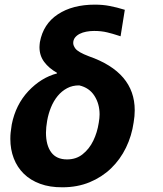

<svg xmlns="http://www.w3.org/2000/svg" viewBox="-20 -789 694 819"><path d="M246.4 9.9Q192.5 10.3 151.1 -5Q109.7 -20.2 81.5 -47.9Q53.3 -75.6 38.7 -113.6Q24.1 -151.6 24.1 -196.4Q24.1 -212 25.4 -223.5Q26.6 -235.1 28.8 -248.6L30.2 -258.5Q46.9 -342.3 100.9 -400.2Q155.5 -458.1 223.4 -475.9L222.7 -478.7Q188.6 -497.9 168.5 -524.9Q148.4 -551.8 148.4 -588.1Q148.4 -593 149 -598.4Q149.5 -603.7 150.2 -609.4Q164.4 -686.8 226.9 -728Q289.4 -769.2 384.6 -769.2Q419.4 -769.2 447.8 -763.5Q462.7 -760.7 478.7 -756.7Q494.7 -752.8 512.4 -747.2L494.3 -634.2L482.2 -638.1Q462 -644.9 437.3 -650.9Q412.6 -657 381.4 -657Q364 -657 348 -653.9Q332 -650.9 319.6 -644.5Q307.2 -638.1 299.7 -628.4Q292.3 -618.6 292.3 -605.5Q292.3 -594.5 301.5 -582Q313.6 -566.1 359 -549Q554.7 -480.8 554.7 -318.9Q554.7 -293.3 550.1 -267Q541.9 -209.5 517.4 -159.1Q492.9 -108.7 453.8 -71Q414.8 -33.4 362.4 -11.7Q310 9.9 246.4 9.9ZM266 -109Q304.7 -109 332 -130.7Q360.8 -153.4 377.8 -188.6Q394.9 -223.7 401.3 -265.6Q403.1 -275.9 403.9 -284.6Q404.8 -293.3 404.8 -300.8Q404.8 -345.9 382.8 -380.3Q360.8 -414.8 318.2 -424.7Q289.4 -425.1 266.3 -412.8Q243.3 -400.6 226 -379.6Q208.8 -358.7 197.6 -331.3Q186.4 -304 181.1 -273.8Q178.6 -259.6 177.4 -247Q176.1 -234.4 176.1 -223Q176.1 -169.4 198.5 -139.2Q220.9 -109 266 -109Z"/></svg>

Font: Linik Sans
Style: Bold Italic
Weight: 700
Italic angle: 9°
Designer: Fonts by Rasmus Andersson / Changes by Cristiano Sobral with parts from Marc Monis
Foundry: rsms
Version: Version 3.020; ttfautohint (v1.6)